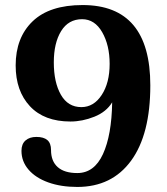

<svg xmlns="http://www.w3.org/2000/svg" viewBox="-20 -730 660 760"><path d="M65 -133Q65 -160 81 -174Q97 -188 124 -188Q153 -188 167.5 -175.5Q182 -163 182 -136Q182 -92 208.5 -68.5Q235 -45 286 -45Q353 -45 387.5 -120Q422 -195 424 -325Q401 -287 353.5 -268Q306 -249 259 -249Q155 -249 98.5 -309.5Q42 -370 42 -471Q42 -581 109 -645.5Q176 -710 307 -710Q575 -710 575 -392Q575 -198 499 -94Q423 10 286 10Q221 10 171 -8Q121 -26 93 -58.5Q65 -91 65 -133ZM414 -477Q414 -551 384.5 -602.5Q355 -654 305 -654Q251 -654 222 -607Q193 -560 193 -483Q193 -404 221 -355Q249 -306 302 -306Q351 -306 382.5 -354Q414 -402 414 -477Z"/></svg>

Font: Taviraj SemiBold
Style: Regular
Weight: 600
Designer: Katatrad Team
Foundry: CadsonDemak
Version: Version 1.001